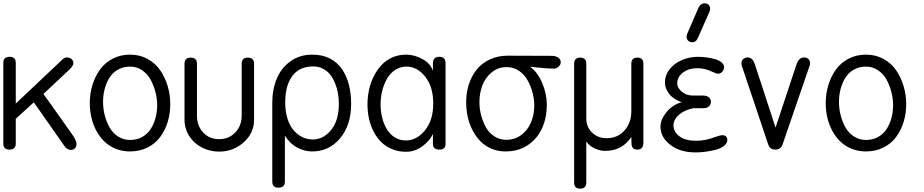

<svg xmlns="http://www.w3.org/2000/svg" viewBox="-21 -903 5577 1159"><path d="M-1 -36.1V-522.9Q-1 -560.1 37.1 -560.1Q74.2 -560.1 74.2 -522.9V-277.8L358.9 -546.9Q369.6 -556.2 383.8 -556.2Q399.4 -556.2 410.6 -546.6Q421.9 -537.1 421.9 -522Q421.9 -506.8 400.9 -485.8L241.2 -335.9Q258.3 -312 324.5 -219.2Q390.6 -126.5 424.8 -77.1Q440.9 -48.3 440.9 -35.2Q440.9 -17.6 431.4 -7.8Q421.9 2 407.2 2Q396 2 385.5 -3.9Q375 -9.8 369.1 -20L183.1 -285.2L74.2 -186V-36.1Q74.2 0 36.1 0Q-1 0 -1 -36.1Z M764.2 11.2Q717.3 11.2 677.5 -4.9Q637.7 -21 609.1 -48.8Q580.6 -76.7 560.5 -113.8Q540.5 -150.9 530.8 -193.4Q521 -235.8 521 -280.8Q521 -337.4 536.9 -389.4Q552.7 -441.4 582.3 -482.7Q611.8 -523.9 658.9 -548.6Q706.1 -573.2 764.2 -573.2Q822.3 -573.2 869.4 -547.6Q916.5 -522 945.8 -479.2Q975.1 -436.5 991 -383.8Q1006.8 -331.1 1006.8 -273.9Q1006.8 -216.8 991 -166Q975.1 -115.2 945.6 -75.4Q916 -35.6 868.9 -12.2Q821.8 11.2 764.2 11.2ZM764.2 -501Q723.1 -501 690.9 -482.7Q658.7 -464.4 639.6 -433.6Q620.6 -402.8 610.8 -365.7Q601.1 -328.6 601.1 -288.1Q601.1 -248 610.8 -208.7Q620.6 -169.4 639.6 -135Q658.7 -100.6 691.2 -79.3Q723.6 -58.1 764.2 -58.1Q804.7 -58.1 836.9 -75.9Q869.1 -93.8 888.4 -123.8Q907.7 -153.8 917.7 -190.7Q927.7 -227.5 927.7 -268.1Q927.7 -307.6 917.5 -347.4Q907.2 -387.2 888.2 -422.1Q869.1 -457 836.7 -479Q804.2 -501 764.2 -501Z M1092.8 -181.2V-518.1Q1092.8 -555.2 1129.9 -555.2Q1168 -555.2 1168 -518.1V-205.1Q1168 -143.6 1205.3 -103.3Q1242.7 -63 1301.8 -63Q1361.3 -63 1399.7 -103.8Q1438 -144.5 1438 -205.1V-518.1Q1438 -555.2 1474.6 -555.2Q1512.7 -555.2 1512.7 -518.1V-181.2Q1512.7 -99.1 1449.7 -43.5Q1386.7 12.2 1301.8 12.2Q1246.6 12.2 1198.7 -12Q1150.9 -36.1 1121.8 -81.1Q1092.8 -126 1092.8 -181.2Z M1869.6 -502Q1786.6 -502 1743.7 -444.6Q1700.7 -387.2 1700.7 -284.2Q1700.7 -229 1714.8 -185.3Q1729 -141.6 1752.7 -115Q1776.4 -88.4 1805.4 -74.7Q1834.5 -61 1866.7 -61Q1931.2 -61 1977.8 -118.4Q2024.4 -175.8 2024.4 -274.9Q2024.4 -307.1 2019.3 -338.1Q2014.2 -369.1 2002.2 -399.2Q1990.2 -429.2 1972.9 -451.7Q1955.6 -474.1 1929 -488Q1902.3 -502 1869.6 -502ZM1622.6 192.9V-282.2Q1622.6 -364.7 1650.4 -429.9Q1678.2 -495.1 1733.9 -534.2Q1789.6 -573.2 1864.7 -573.2Q1923.3 -573.2 1968.5 -550.8Q2013.7 -528.3 2042 -487.8Q2070.3 -447.3 2084.5 -393.8Q2098.6 -340.3 2098.6 -275.9Q2098.6 -147.9 2032.2 -68.4Q1965.8 11.2 1862.8 11.2Q1817.4 11.2 1773.2 -12.2Q1729 -35.6 1698.7 -84V192.9Q1698.7 230 1659.7 230Q1622.6 230 1622.6 192.9Z M2592.3 -475.1V-521Q2592.3 -560.1 2631.3 -560.1Q2668.5 -560.1 2668.5 -521V-33.2Q2668.5 0 2631.3 0Q2592.3 0 2592.3 -34.2V-94.2Q2572.8 -51.8 2527.6 -19.3Q2482.4 13.2 2430.2 13.2Q2384.3 13.2 2345.7 -2.7Q2307.1 -18.6 2280 -45.7Q2252.9 -72.8 2234.1 -109.1Q2215.3 -145.5 2206.3 -187Q2197.3 -228.5 2197.3 -272.9Q2197.3 -316.9 2206.3 -359.6Q2215.3 -402.3 2234.6 -440.9Q2253.9 -479.5 2280.8 -509Q2307.6 -538.6 2346.2 -555.9Q2384.8 -573.2 2430.2 -573.2Q2480 -573.2 2528.8 -546.9Q2577.6 -520.5 2592.3 -475.1ZM2429.2 -55.2Q2494.6 -55.2 2544.4 -116.5Q2594.2 -177.7 2594.2 -277.8Q2594.2 -378.9 2545.9 -439.9Q2497.6 -501 2433.1 -501Q2396 -501 2365.5 -481.4Q2335 -461.9 2315.9 -429.2Q2296.9 -396.5 2286.6 -356.2Q2276.4 -315.9 2276.4 -272.9Q2276.4 -231 2286.1 -192.4Q2295.9 -153.8 2314.2 -123Q2332.5 -92.3 2362.3 -73.7Q2392.1 -55.2 2429.2 -55.2Z M3043.9 -566.9 3315.9 -565.9Q3336.4 -564.5 3350.1 -554Q3363.8 -543.5 3363.8 -526.9Q3363.8 -512.7 3351.1 -500.7Q3338.4 -488.8 3322.8 -488.8Q3300.8 -488.8 3277.1 -490.5Q3253.4 -492.2 3223.1 -495.6Q3192.9 -499 3178.7 -500Q3223.6 -468.3 3251.7 -402.6Q3279.8 -336.9 3279.8 -270Q3279.8 -192.9 3251.7 -129.9Q3223.6 -66.9 3166.3 -27.8Q3108.9 11.2 3030.8 11.2Q2984.4 11.2 2945.1 -5.6Q2905.8 -22.5 2878.2 -51Q2850.6 -79.6 2831.1 -117.7Q2811.5 -155.8 2802.2 -198.7Q2793 -241.7 2793 -287.1Q2793 -344.7 2809.6 -395.3Q2826.2 -445.8 2857.4 -484.1Q2888.7 -522.5 2936.8 -544.7Q2984.9 -566.9 3043.9 -566.9ZM3035.2 -59.1Q3088.4 -59.1 3127.7 -89.8Q3167 -120.6 3185.5 -166.7Q3204.1 -212.9 3204.1 -266.1Q3204.1 -305.2 3193.4 -345.2Q3182.6 -385.3 3162.8 -419.9Q3143.1 -454.6 3110.4 -476.3Q3077.6 -498 3038.1 -498Q2985.4 -498 2946.8 -466.1Q2908.2 -434.1 2890.6 -387Q2873 -339.8 2873 -286.1Q2873 -246.6 2883.1 -207.8Q2893.1 -168.9 2911.9 -135Q2930.7 -101.1 2962.9 -80.1Q2995.1 -59.1 3035.2 -59.1Z M3444.8 199.2V-518.1Q3444.8 -555.2 3481.9 -555.2Q3518.1 -555.2 3518.1 -518.1V-189Q3518.1 -136.2 3553.2 -102.5Q3588.4 -68.8 3640.6 -68.8Q3707.5 -68.8 3748.8 -115.5Q3790 -162.1 3790 -231V-518.1Q3790 -555.2 3826.7 -555.2Q3862.8 -555.2 3862.8 -518.1V-43Q3862.8 0 3826.7 0Q3791 0 3791 -38.1Q3790 -54.2 3790 -76.2Q3734.4 7.8 3631.8 7.8Q3599.6 7.8 3567.6 -7.6Q3535.6 -22.9 3518.1 -48.8V199.2Q3518.1 235.8 3481 235.8Q3444.8 235.8 3444.8 199.2Z M4177.7 17.1Q4084 17.1 4024.9 -29.1Q3965.8 -75.2 3965.8 -138.2Q3965.8 -181.2 4002.4 -226.1Q4039.1 -271 4093.8 -286.1Q4042.5 -304.2 4017.6 -337.4Q3992.7 -370.6 3992.7 -405.8Q3992.7 -448.7 4020.5 -484.4Q4048.3 -520 4094.2 -540Q4140.1 -560.1 4192.9 -560.1Q4217.3 -560.1 4242.9 -556.6Q4268.6 -553.2 4293.5 -546.4Q4318.4 -539.6 4334 -526.9Q4349.6 -514.2 4349.6 -498Q4349.6 -481.9 4338.9 -470Q4328.1 -458 4313.5 -458Q4305.2 -458 4279.8 -469.2Q4234.9 -491.2 4190.4 -491.2Q4135.3 -491.2 4101.1 -464.4Q4066.9 -437.5 4066.9 -398.9Q4066.9 -374 4094 -350.1Q4121.1 -326.2 4162.6 -326.2H4223.6Q4246.1 -326.2 4258.3 -314.9Q4270.5 -303.7 4270.5 -288.1Q4270.5 -272.5 4258.8 -261.2Q4247.1 -250 4226.6 -250H4164.6Q4109.4 -238.8 4076.9 -209.7Q4044.4 -180.7 4044.4 -146Q4044.4 -107.4 4080.3 -80.3Q4116.2 -53.2 4180.7 -53.2Q4237.3 -53.2 4293.5 -75.2Q4327.6 -86.9 4339.8 -86.9Q4354.5 -86.9 4362.1 -78.9Q4369.6 -70.8 4369.6 -59.1Q4369.6 -37.6 4348.9 -21.7Q4328.1 -5.9 4296.1 2Q4264.2 9.8 4234.4 13.4Q4204.6 17.1 4177.7 17.1ZM4263.7 -836.9 4195.8 -683.1Q4191.4 -672.4 4188 -666.3Q4184.6 -660.2 4177.2 -654.1Q4169.9 -647.9 4160.6 -647.9Q4142.1 -647.9 4132.8 -657.5Q4123.5 -667 4123.5 -682.1Q4123.5 -691.4 4127.4 -699.2L4194.8 -855Q4207.5 -882.8 4230.5 -882.8Q4265.6 -882.8 4265.6 -847.2Q4265.6 -842.8 4263.7 -836.9Z M4536.6 -512.2 4660.6 -132.8 4786.6 -513.2Q4801.3 -556.2 4832.5 -556.2Q4849.1 -556.2 4858.9 -547.1Q4868.7 -538.1 4868.7 -521Q4868.7 -512.2 4865.7 -504.9L4702.6 -29.8Q4692.4 0 4657.7 0Q4627 0 4616.7 -29.8L4457.5 -503.9Q4454.6 -512.7 4454.6 -521Q4454.6 -537.1 4465.3 -546.6Q4476.1 -556.2 4492.7 -556.2Q4522.5 -556.2 4536.6 -512.2Z M5206.5 11.2Q5159.7 11.2 5119.9 -4.9Q5080.1 -21 5051.5 -48.8Q5022.9 -76.7 5002.9 -113.8Q4982.9 -150.9 4973.1 -193.4Q4963.4 -235.8 4963.4 -280.8Q4963.4 -337.4 4979.2 -389.4Q4995.1 -441.4 5024.7 -482.7Q5054.2 -523.9 5101.3 -548.6Q5148.4 -573.2 5206.5 -573.2Q5264.6 -573.2 5311.8 -547.6Q5358.9 -522 5388.2 -479.2Q5417.5 -436.5 5433.3 -383.8Q5449.2 -331.1 5449.2 -273.9Q5449.2 -216.8 5433.3 -166Q5417.5 -115.2 5387.9 -75.4Q5358.4 -35.6 5311.3 -12.2Q5264.2 11.2 5206.5 11.2ZM5206.5 -501Q5165.5 -501 5133.3 -482.7Q5101.1 -464.4 5082 -433.6Q5063 -402.8 5053.2 -365.7Q5043.5 -328.6 5043.5 -288.1Q5043.5 -248 5053.2 -208.7Q5063 -169.4 5082 -135Q5101.1 -100.6 5133.5 -79.3Q5166 -58.1 5206.5 -58.1Q5247.1 -58.1 5279.3 -75.9Q5311.5 -93.8 5330.8 -123.8Q5350.1 -153.8 5360.1 -190.7Q5370.1 -227.5 5370.1 -268.1Q5370.1 -307.6 5359.9 -347.4Q5349.6 -387.2 5330.6 -422.1Q5311.5 -457 5279.1 -479Q5246.6 -501 5206.5 -501Z"/></svg>

Font: BPreplay
Style: Regular
Weight: 400
Designer: Magenta/George Triantafyllakos
Foundry: Magenta/George Triantafyllakos
Version: Version 1.00